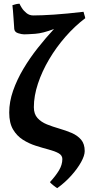

<svg xmlns="http://www.w3.org/2000/svg" viewBox="-20 -775 476 1027"><path d="M436 -677.7Q380.4 -635.7 330.6 -578.9Q280.8 -522 242.7 -457.5Q204.6 -393.1 182.9 -327.4Q161.1 -261.7 161.1 -201.7Q161.1 -165 180.7 -143.6Q200.2 -122.1 231.2 -109.6Q262.2 -97.2 297.1 -87.2Q332 -77.1 363 -64Q394 -50.8 413.6 -28.1Q433.1 -5.4 433.1 33.2Q433.1 57.1 413.8 92Q394.5 127 361.3 164.1Q328.1 201.2 286.1 231.4Q279.3 227.5 265.1 216.3Q251 205.1 247.1 199.2Q277.3 166.5 295.4 136.5Q313.5 106.4 313.5 75.7Q313.5 55.7 293 44.4Q272.5 33.2 240 24.7Q207.5 16.1 171.4 4.6Q135.3 -6.8 102.8 -27.3Q70.3 -47.9 49.8 -82.5Q29.3 -117.2 29.3 -172.9Q29.3 -230.5 50 -289.8Q70.8 -349.1 105.2 -407Q139.6 -464.8 182.4 -518.8Q225.1 -572.8 269 -620.1Q210 -597.2 168 -594.2Q126 -591.3 108.9 -591.3Q96.7 -591.3 77.4 -597.2Q58.1 -603 56.2 -620.1Q56.2 -620.1 55.2 -636.2Q54.2 -652.3 52.5 -675Q50.8 -697.8 49.3 -718.3Q47.9 -738.8 46.4 -747.1Q51.3 -748.5 61.3 -751.5Q71.3 -754.4 76.2 -754.4Q78.6 -754.4 80.6 -754.9Q82.5 -755.4 84.5 -754.9Q86.9 -748.5 96.2 -733.4Q105.5 -718.3 121.3 -705.3Q137.2 -692.4 157.7 -692.4Q201.2 -692.4 268.3 -696.8Q335.4 -701.2 426.8 -711.9Q427.7 -706.1 431.4 -695.3Q435.1 -684.6 436 -677.7Z"/></svg>

Font: Gentium Book Plus
Style: Bold
Weight: 700
Designer: Victor Gaultney, Annie Olsen, Iska Routamaa, Becca Hirsbrunner
Foundry: SIL International
Version: Version 6.101